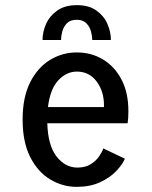

<svg xmlns="http://www.w3.org/2000/svg" viewBox="-20 -716 590 747"><path d="M278 11Q223.5 11 175.5 -17.8Q127.5 -46.5 97.8 -104.5Q68 -162.5 68 -251Q68 -337.5 97.2 -395.5Q126.5 -453.5 174.5 -482.8Q222.5 -512 278.5 -512Q335.5 -512 381 -484.5Q426.5 -457 453 -406Q479.5 -355 479.5 -284Q479.5 -269.5 478.8 -257.2Q478 -245 476.5 -236.5H164Q166.5 -150 200.2 -107Q234 -64 281 -64Q312 -64 332.8 -77Q353.5 -90 365.5 -107.5Q377.5 -125 382 -138.5L466 -98.5Q456 -75.5 431.8 -50Q407.5 -24.5 369 -6.8Q330.5 11 278 11ZM279 -437.5Q239 -437.5 207.2 -404Q175.5 -370.5 166.5 -299.5H384.5V-306.5Q384.5 -361 355.8 -399.2Q327 -437.5 279 -437.5ZM279 -696Q326 -696 355.2 -675Q384.5 -654 398 -622.8Q411.5 -591.5 411.5 -560.5H339Q339 -574.5 334.2 -593Q329.5 -611.5 316.2 -625.2Q303 -639 278 -639Q253 -639 240 -625.2Q227 -611.5 222.2 -593Q217.5 -574.5 217.5 -560.5H145.5Q145.5 -591.5 159.2 -622.8Q173 -654 202.8 -675Q232.5 -696 279 -696Z"/></svg>

Font: Trispace SemiCondensed
Style: Regular
Weight: 400
Width: 4
Designer: Tyler Finck
Foundry: Etcetera Type Company
Version: Version 1.210; ttfautohint (v1.8.3)